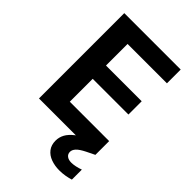

<svg xmlns="http://www.w3.org/2000/svg" viewBox="-265 -801 1114 1114"><g transform="rotate(45 292.0 -244.0)"><path d="M68 0V-700H531V-587H208V-410H501V-301H208V-113H531V0ZM446 212Q409 212 377.5 200.5Q346 189 327.5 165Q309 141 309 105Q309 77 322.5 52Q336 27 367.5 2.5Q399 -22 455 -46L500 -65L531 0L480 25Q444 43 429 59Q414 75 414 92Q414 110 427.5 120.5Q441 131 464 131Q479 131 498 127Q517 123 536 116V198Q517 204 494 208Q471 212 446 212Z"/></g></svg>

Font: DM Sans 16pt ExtraBold
Style: Regular
Weight: 800
Version: Version 4.004;gftools[0.9.30]